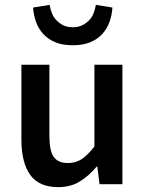

<svg xmlns="http://www.w3.org/2000/svg" viewBox="-20 -757 596 789"><path d="M219 12Q140 12 104 -38.5Q68 -89 68 -183V-491H183V-198Q183 -137 201 -112Q219 -87 259 -87Q291 -87 315.5 -103Q340 -119 368 -155V-491H483V0H389L380 -72H377Q345 -34 307.5 -11Q270 12 219 12ZM279 -571Q237 -571 207 -583.5Q177 -596 157.5 -617.5Q138 -639 128 -667Q118 -695 116 -726L184 -737Q187 -719 193.5 -702.5Q200 -686 212 -673.5Q224 -661 240.5 -653Q257 -645 279 -645Q301 -645 317.5 -653Q334 -661 346 -673.5Q358 -686 364.5 -702.5Q371 -719 374 -737L442 -726Q440 -695 430 -667Q420 -639 400.5 -617.5Q381 -596 351 -583.5Q321 -571 279 -571Z"/></svg>

Font: Giro Sans Semibold
Style: Regular
Weight: 600
Designer: Paul D. Hunt
Foundry: Adobe Systems Incorporated
Version: Version 1.000;PS 1.0;hotconv 1.0.88;makeotf.lib2.5.647800